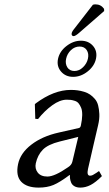

<svg xmlns="http://www.w3.org/2000/svg" viewBox="-20 -852 501 882"><path d="M345.7 -638.2Q323.2 -638.2 305.7 -621.6Q288.6 -605 283.7 -582Q278.8 -560.1 289.1 -543Q299.8 -525.9 321.8 -525.9Q343.8 -525.9 361.3 -543Q378.9 -560.1 383.8 -582Q389.2 -605.5 378.4 -621.8Q367.7 -638.2 345.7 -638.2ZM351.6 -665Q386.7 -665 407.5 -640.9Q428.2 -616.7 420.9 -582Q413.6 -548.3 382.6 -523.7Q351.6 -499 315.9 -499Q281.2 -499 260.3 -523.4Q239.3 -547.9 246.6 -582Q253.9 -616.2 285.4 -640.6Q316.9 -665 351.6 -665ZM339.4 -223.1 254.9 -202.1Q200.2 -188.5 176.5 -164.1Q152.8 -139.6 144.5 -102.1Q139.2 -77.6 153.3 -59.3Q167.5 -41 197.8 -41Q231 -41 293 -84Q309.1 -94.2 312.5 -109.9ZM384.3 -76.2Q377.4 -44.9 393.6 -44.9Q399.9 -44.9 406.5 -48.1Q413.1 -51.3 423.3 -58.3Q433.6 -65.4 434.1 -65.9L436.5 -64L448.2 -43Q419.4 -14.2 396.2 -2.2Q373 9.8 349.1 9.8Q332.5 9.8 321.8 3.4Q311 -2.9 306.9 -13.2Q302.7 -23.4 301.8 -31.7Q300.8 -40 301.3 -47.9H299.3Q254.4 -14.2 225.3 -2.2Q196.3 9.8 157.7 9.8Q103 9.8 77.4 -17.3Q51.8 -44.4 63 -98.1Q73.7 -148.9 124 -187.5Q173.8 -226.1 250.5 -243.2L343.3 -264.2Q349.6 -266.1 351.6 -275.9Q357.4 -302.7 357.7 -323.5Q357.9 -344.2 352.8 -356.7Q347.7 -369.1 341.1 -377.2Q334.5 -385.3 323.7 -388.7Q313 -392.1 305.2 -393.1Q297.4 -394 286.6 -394Q255.4 -394 220 -368.4Q184.6 -342.8 154.8 -305.2L142.1 -306.2L140.1 -373L144 -377Q227.5 -439 305.2 -439Q321.8 -439 336.2 -437Q350.6 -435.1 366.2 -430.4Q381.8 -425.8 393.6 -417.7Q405.3 -409.7 415.8 -397.5Q426.3 -385.3 430.7 -368.2Q435.1 -351.1 436.3 -328.4Q437.5 -305.7 430.7 -276.9Q429.7 -272.9 408.7 -182.6Q388.2 -95.2 384.3 -76.2ZM406.7 -830.1Q411.6 -832 418.5 -832Q443.4 -832 458 -811.5L458.5 -801.3L345.7 -703.1Q326.7 -686 317.9 -686Q313.5 -686 310.8 -689.7Q308.1 -693.4 309.1 -697.8Q309.6 -700.7 310.3 -702.9Q311 -705.1 312.7 -707.8Q314.5 -710.4 315.2 -711.9Q315.9 -713.4 319.1 -717.3Q322.3 -721.2 323.7 -723.1Z"/></svg>

Font: Linux Biolinum G
Style: Italic
Weight: 400
Italic angle: -12°
Designer: Philipp H. Poll
Foundry: Philipp H. Poll
Version: Version 0.5.1